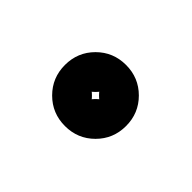

<svg xmlns="http://www.w3.org/2000/svg" viewBox="-43 -360 191 191"><g transform="rotate(-45 52.0 -265.0)"><path d="M45 -265Q45 -267 49.5 -262.5Q54 -258 52 -258Q50 -258 54.5 -262.5Q59 -267 59 -265Q59 -263 54.5 -267.5Q50 -272 52 -272Q54 -272 49.5 -267.5Q45 -263 45 -265ZM9 -265Q9 -283 21.5 -295.5Q34 -308 52 -308Q70 -308 82.5 -295.5Q95 -283 95 -265Q95 -247 82.5 -234.5Q70 -222 52 -222Q34 -222 21.5 -234.5Q9 -247 9 -265Z"/></g></svg>

Font: FRB American Cursive Semibold
Style: Italic
Weight: 600
Italic angle: -25°
Version: Version 2.0;Modular Font Editor K font №1